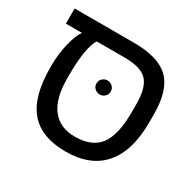

<svg xmlns="http://www.w3.org/2000/svg" viewBox="-136 -750 927 910"><g transform="rotate(30 328.0 -294.5)"><path d="M64.9 -314Q64.9 -373 79.3 -432.1Q93.8 -491.2 112.8 -516.1H24.9V-599.1H349.1Q483.9 -599.1 542.5 -541.7Q601.1 -484.4 601.1 -351.1V-308.1Q601.1 -151.9 531 -71Q460.9 9.8 326.2 9.8Q192.4 9.8 128.7 -65.7Q64.9 -141.1 64.9 -296.9ZM192.9 -516.1Q160.2 -458 160.2 -317.9V-292Q160.2 -184.6 203.4 -128.9Q246.6 -73.2 328.1 -73.2Q421.4 -73.2 463.1 -128.4Q504.9 -183.6 504.9 -309.1V-352.1Q504.9 -442.9 470.2 -479.5Q435.5 -516.1 348.1 -516.1ZM292 -342.8Q292 -359.9 303.7 -370.8Q315.4 -381.8 331.1 -381.8Q346.7 -381.8 358.4 -370.8Q370.1 -359.9 370.1 -342.8Q370.1 -327.1 358.4 -316.2Q346.7 -305.2 331.1 -305.2Q315.4 -305.2 303.7 -316.2Q292 -327.1 292 -342.8Z"/></g></svg>

Font: Liberation Sans
Style: Regular
Weight: 400
Designer: Steve Matteson
Foundry: Ascender Corporation
Version: Version 2.00.1